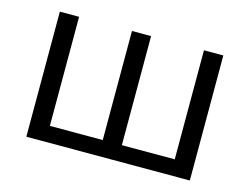

<svg xmlns="http://www.w3.org/2000/svg" viewBox="-76 -624 968 745"><g transform="rotate(15 408.5 -251.0)"><path d="M80 0V-502.3H157.3V-64.2H369.7V-502.3H446.5V-64.2H658.9V-502.3H736.7V0Z"/></g></svg>

Font: Mulish ExtraLight
Style: Regular
Weight: 200
Designer: Vernon Adams
Foundry: Vernon Adams
Version: Version 3.603